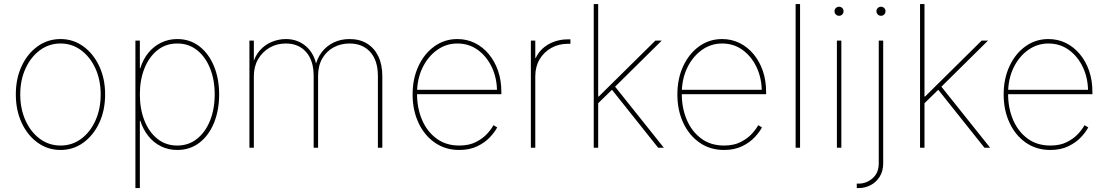

<svg xmlns="http://www.w3.org/2000/svg" viewBox="-20 -748 5606 972"><path d="M286.6 11.2Q221.7 11.2 170.4 -25.9Q119.1 -63 89.6 -126.5Q60.1 -189.9 60.1 -270Q60.1 -350.1 89.6 -413.3Q119.1 -476.6 170.4 -513.4Q221.7 -550.3 286.6 -550.3Q350.6 -550.3 401.6 -513.4Q452.6 -476.6 482.4 -413.1Q512.2 -349.6 512.2 -270Q512.2 -189.9 482.7 -126.5Q453.1 -63 402.1 -25.9Q351.1 11.2 286.6 11.2ZM286.6 -11.2Q344.7 -11.2 390.6 -44.9Q436.5 -78.6 463.1 -137.5Q489.7 -196.3 489.7 -270Q489.7 -343.3 462.9 -401.9Q436 -460.4 390.1 -494.1Q344.2 -527.8 286.6 -527.8Q228.5 -527.8 182.4 -493.9Q136.2 -460 109.4 -401.6Q82.5 -343.3 82.5 -270Q82.5 -196.3 109.4 -137.5Q136.2 -78.6 182.4 -44.9Q228.5 -11.2 286.6 -11.2Z M665.5 204.1V-542.5H688V-402.8H690.4Q704.1 -447.8 731.4 -481Q758.8 -514.2 796.1 -532.2Q833.5 -550.3 877.4 -550.3Q941.4 -550.3 989 -513.7Q1036.6 -477.1 1063 -413.6Q1089.4 -350.1 1089.4 -270Q1089.4 -189.5 1063.2 -125.7Q1037.1 -62 989.5 -25.4Q941.9 11.2 877.4 11.2Q833 11.2 795.9 -6.8Q758.8 -24.9 731.7 -58.3Q704.6 -91.8 690.4 -136.7H688V204.1ZM877.4 -11.2Q935.1 -11.2 977.5 -45.2Q1020 -79.1 1043.5 -137.7Q1066.9 -196.3 1066.9 -270Q1066.9 -343.8 1043.5 -402.1Q1020 -460.4 977.5 -494.1Q935.1 -527.8 877.4 -527.8Q819.8 -527.8 777.3 -494.1Q734.9 -460.4 711.4 -402.1Q688 -343.8 688 -270Q688 -196.3 711.2 -137.7Q734.4 -79.1 776.9 -45.2Q819.3 -11.2 877.4 -11.2Z M1242.7 0V-542.5H1265.1V-415H1257.3Q1268.6 -462.4 1294.9 -492.2Q1321.3 -522 1356.2 -536.1Q1391.1 -550.3 1427.2 -550.3Q1487.8 -550.3 1530.5 -512.5Q1573.2 -474.6 1584 -407.2H1575.2Q1584.5 -452.6 1609.4 -484.6Q1634.3 -516.6 1670.4 -533.4Q1706.5 -550.3 1749.5 -550.3Q1800.8 -550.3 1837.9 -527.6Q1875 -504.9 1895.3 -462.9Q1915.5 -420.9 1915.5 -362.8V0H1893.1V-362.8Q1893.1 -441.9 1854.2 -484.9Q1815.4 -527.8 1749.5 -527.8Q1705.6 -527.8 1669.4 -508.5Q1633.3 -489.3 1611.8 -452.4Q1590.3 -415.5 1590.3 -362.8V0H1567.9V-362.8Q1567.9 -441.9 1529.5 -484.9Q1491.2 -527.8 1427.2 -527.8Q1381.3 -527.8 1344.7 -506.6Q1308.1 -485.4 1286.6 -448.2Q1265.1 -411.1 1265.1 -362.8V0Z M2304.7 11.2Q2234.4 11.2 2181.2 -25.9Q2127.9 -63 2098.4 -126.7Q2068.8 -190.4 2068.8 -270Q2068.8 -349.6 2098.4 -413.1Q2127.9 -476.6 2179.2 -513.4Q2230.5 -550.3 2295.4 -550.3Q2343.3 -550.3 2383.8 -530.3Q2424.3 -510.3 2454.6 -473.9Q2484.9 -437.5 2501.5 -389.2Q2518.1 -340.8 2518.1 -283.2V-271H2080.6V-293.5H2505.4L2496.1 -284.2Q2496.1 -352.1 2470 -407.5Q2443.8 -462.9 2398.7 -495.4Q2353.5 -527.8 2295.4 -527.8Q2238.8 -527.8 2192.4 -494.6Q2146 -461.4 2118.7 -404.5Q2091.3 -347.7 2091.3 -275.4V-272.5Q2091.3 -200.7 2116.5 -141.6Q2141.6 -82.5 2189.5 -46.9Q2237.3 -11.2 2304.7 -11.2Q2355 -11.2 2389.6 -29.1Q2424.3 -46.9 2446.3 -71Q2468.3 -95.2 2478 -114.3L2497.1 -103Q2484.9 -79.6 2460 -53Q2435.1 -26.4 2396.5 -7.6Q2357.9 11.2 2304.7 11.2Z M2667.5 0V-542.5H2689.9V-454.6H2692.4Q2711.9 -497.6 2755.9 -523.2Q2799.8 -548.8 2856 -548.8Q2860.4 -548.8 2861.8 -548.8Q2863.3 -548.8 2867.7 -548.8V-526.4Q2865.2 -526.4 2862.8 -526.4Q2860.4 -526.4 2856 -526.4Q2808.1 -526.4 2770.5 -505.1Q2732.9 -483.9 2711.4 -447Q2689.9 -410.2 2689.9 -362.3V0Z M3002.4 -219.7V-259.3H3011.2L3297.9 -542.5H3330.1L3085.4 -300.8L3082.5 -297.9ZM2985.8 0V-727.5H3008.3V0ZM3312 0 3072.3 -300.8 3089.4 -314.9 3340.8 0Z M3645 11.2Q3574.7 11.2 3521.5 -25.9Q3468.3 -63 3438.7 -126.7Q3409.2 -190.4 3409.2 -270Q3409.2 -349.6 3438.7 -413.1Q3468.3 -476.6 3519.5 -513.4Q3570.8 -550.3 3635.7 -550.3Q3683.6 -550.3 3724.1 -530.3Q3764.6 -510.3 3794.9 -473.9Q3825.2 -437.5 3841.8 -389.2Q3858.4 -340.8 3858.4 -283.2V-271H3420.9V-293.5H3845.7L3836.4 -284.2Q3836.4 -352.1 3810.3 -407.5Q3784.2 -462.9 3739 -495.4Q3693.8 -527.8 3635.7 -527.8Q3579.1 -527.8 3532.7 -494.6Q3486.3 -461.4 3459 -404.5Q3431.6 -347.7 3431.6 -275.4V-272.5Q3431.6 -200.7 3456.8 -141.6Q3481.9 -82.5 3529.8 -46.9Q3577.6 -11.2 3645 -11.2Q3695.3 -11.2 3730 -29.1Q3764.6 -46.9 3786.6 -71Q3808.6 -95.2 3818.4 -114.3L3837.4 -103Q3825.2 -79.6 3800.3 -53Q3775.4 -26.4 3736.8 -7.6Q3698.2 11.2 3645 11.2Z M4030.3 -727.5V0H4007.8V-727.5Z M4216.8 0V-542.5H4239.3V0ZM4227.5 -668Q4218.3 -668 4211.4 -674.8Q4204.6 -681.6 4204.6 -691.4Q4204.6 -700.7 4211.4 -707.3Q4218.3 -713.9 4227.5 -713.9Q4237.3 -713.9 4243.9 -707.3Q4250.5 -700.7 4250.5 -691.4Q4250.5 -681.6 4243.9 -674.8Q4237.3 -668 4227.5 -668Z M4428.7 -542.5H4451.2V79.1Q4451.2 117.7 4433.8 145.8Q4416.5 173.8 4388.2 189Q4359.9 204.1 4326.2 204.1H4317.4V181.6H4326.2Q4366.7 181.6 4397.7 154.3Q4428.7 127 4428.7 79.1ZM4439.9 -668Q4430.7 -668 4423.8 -674.8Q4417 -681.6 4417 -691.4Q4417 -700.7 4423.8 -707.3Q4430.7 -713.9 4439.9 -713.9Q4449.7 -713.9 4456.3 -707.3Q4462.9 -700.7 4462.9 -691.4Q4462.9 -681.6 4456.3 -674.8Q4449.7 -668 4439.9 -668Z M4654.3 -219.7V-259.3H4663.1L4949.7 -542.5H4981.9L4737.3 -300.8L4734.4 -297.9ZM4637.7 0V-727.5H4660.2V0ZM4963.9 0 4724.1 -300.8 4741.2 -314.9 4992.7 0Z M5296.9 11.2Q5226.6 11.2 5173.3 -25.9Q5120.1 -63 5090.6 -126.7Q5061 -190.4 5061 -270Q5061 -349.6 5090.6 -413.1Q5120.1 -476.6 5171.4 -513.4Q5222.7 -550.3 5287.6 -550.3Q5335.4 -550.3 5376 -530.3Q5416.5 -510.3 5446.8 -473.9Q5477.1 -437.5 5493.7 -389.2Q5510.3 -340.8 5510.3 -283.2V-271H5072.8V-293.5H5497.6L5488.3 -284.2Q5488.3 -352.1 5462.2 -407.5Q5436 -462.9 5390.9 -495.4Q5345.7 -527.8 5287.6 -527.8Q5231 -527.8 5184.6 -494.6Q5138.2 -461.4 5110.8 -404.5Q5083.5 -347.7 5083.5 -275.4V-272.5Q5083.5 -200.7 5108.6 -141.6Q5133.8 -82.5 5181.6 -46.9Q5229.5 -11.2 5296.9 -11.2Q5347.2 -11.2 5381.8 -29.1Q5416.5 -46.9 5438.5 -71Q5460.4 -95.2 5470.2 -114.3L5489.3 -103Q5477.1 -79.6 5452.1 -53Q5427.2 -26.4 5388.7 -7.6Q5350.1 11.2 5296.9 11.2Z"/></svg>

Font: Inter 16pt Thin
Style: Regular
Weight: 250
Version: Version 4.001;git-66647c0bb